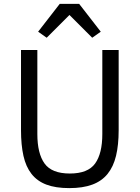

<svg xmlns="http://www.w3.org/2000/svg" viewBox="-20 -955 718 987"><path d="M88 0ZM172 -698V-266Q172 -166 209 -114.5Q246 -63 339 -63Q432 -63 469 -114.5Q506 -166 506 -266V-698H590V-286Q590 -210 576.5 -154Q563 -98 533 -61Q503 -24 454.5 -6Q406 12 336 12Q266 12 218.5 -6Q171 -24 142 -61Q113 -98 100.5 -154Q88 -210 88 -286V-698ZM387 -935 498 -792 454 -761 337 -878 220 -761 176 -792 287 -935Z"/></svg>

Font: Aneliza
Style: Regular
Weight: 400
Designer: Mike Abbink, Paul van der Laan, Pieter van Rosmalen
Foundry: Bold Monday
Version: Version 3.001;September 8, 2019;FontCreator 11.5.0.2425 64-b